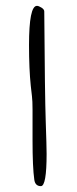

<svg xmlns="http://www.w3.org/2000/svg" viewBox="-20 -653 261 655"><path d="M139 -128Q139 -18 119.5 -18Q100 -18 97 -40Q91 -82 91 -174V-279Q91 -309 89 -325Q87 -340 85 -360Q79 -418 79 -499Q79 -633 106 -633Q112 -633 121.5 -627Q131 -621 131 -614Q133 -327 136 -239.5Q139 -152 139 -128Z"/></svg>

Font: Miltonian Tattoo
Style: Regular
Weight: 400
Designer: Pablo Impallari
Foundry: Pablo Impallari
Version: Version 1.008